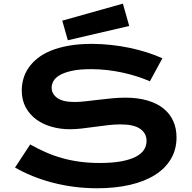

<svg xmlns="http://www.w3.org/2000/svg" viewBox="-20 -1011 1040 1042"><path d="M144 -227.1Q185.5 -203.6 228.3 -184.8Q271 -166 316.9 -153.1Q362.8 -140.1 413.3 -133.3Q463.9 -126.5 521 -126.5Q589.8 -126.5 638.2 -135.5Q686.5 -144.5 717 -160.4Q747.6 -176.3 761.5 -198.2Q775.4 -220.2 775.4 -246.1Q775.4 -287.6 740.7 -311.8Q706.1 -335.9 633.8 -335.9Q602.1 -335.9 566.9 -331.8Q531.7 -327.6 495.8 -322.8Q460 -317.9 425 -313.7Q390.1 -309.6 359.4 -309.6Q308.1 -309.6 261 -322.8Q213.9 -335.9 177.5 -362.3Q141.1 -388.7 119.6 -428.2Q98.1 -467.8 98.1 -520.5Q98.1 -551.8 106.7 -582.5Q115.2 -613.3 134 -641.4Q152.8 -669.4 182.6 -693.6Q212.4 -717.8 254.6 -735.4Q296.9 -752.9 352.3 -762.9Q407.7 -772.9 478.5 -772.9Q529.8 -772.9 581.5 -767.3Q633.3 -761.7 682.4 -751.5Q731.4 -741.2 776.9 -726.8Q822.3 -712.4 861.3 -694.8L793.5 -569.8Q761.2 -584 724.1 -595.9Q687 -607.9 646.5 -616.7Q606 -625.5 562.7 -630.6Q519.5 -635.7 474.6 -635.7Q410.6 -635.7 369.4 -626.5Q328.1 -617.2 303.7 -602.8Q279.3 -588.4 269.8 -570.6Q260.3 -552.7 260.3 -535.2Q260.3 -501 291 -479.2Q321.8 -457.5 384.8 -457.5Q410.2 -457.5 443.1 -461.2Q476.1 -464.8 512.5 -469.2Q548.8 -473.6 586.7 -477.3Q624.5 -481 660.2 -481Q727.5 -481 779.5 -465.8Q831.5 -450.7 866.7 -422.6Q901.9 -394.5 919.9 -354.7Q938 -314.9 938 -265.6Q938 -199.7 907.5 -148.2Q877 -96.7 820.6 -61.3Q764.2 -25.9 684.6 -7.6Q605 10.7 507.3 10.7Q442.9 10.7 381.3 2.7Q319.8 -5.4 263.4 -20.3Q207 -35.2 156 -55.9Q105 -76.7 61.5 -101.6ZM317.9 -898.9 647 -991.2 681.2 -870.1 348.1 -792.5Z"/></svg>

Font: Krona One
Style: Regular
Weight: 400
Version: Version 1.003